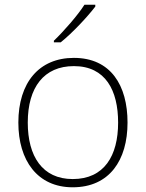

<svg xmlns="http://www.w3.org/2000/svg" viewBox="-20 -786 621 816"><path d="M385 -766H339C312 -723 251 -653 209 -613V-606H238C290 -648 352 -715 385 -758ZM522 -265C522 -423 451 -540 294 -540C146 -540 58 -435 58 -265C58 -104 139 10 289 10C445 10 522 -105 522 -265ZM98 -265C98 -415 167 -505 294 -505C429 -505 482 -401 482 -265C482 -124 423 -25 289 -25C160 -25 98 -122 98 -265Z"/></svg>

Font: Noto Sans Cherokee ExtraLight
Style: Regular
Weight: 200
Designer: Monotype Design Team
Foundry: Monotype Imaging Inc.
Version: Version 2.001